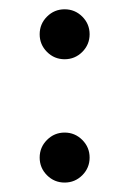

<svg xmlns="http://www.w3.org/2000/svg" viewBox="-20 -426 260 409"><path d="M80.1 -315.4Q64.5 -331.1 64.5 -353Q64.5 -375 80.1 -390.6Q95.7 -406.2 117.7 -406.2Q139.6 -406.2 155.3 -390.6Q170.9 -375 170.9 -353Q170.9 -331.1 155.3 -315.4Q139.6 -299.8 117.7 -299.8Q95.7 -299.8 80.1 -315.4ZM80.1 -52.7Q64.5 -68.4 64.5 -90.3Q64.5 -112.3 80.1 -127.9Q95.7 -143.6 117.7 -143.6Q139.6 -143.6 155.3 -127.9Q170.9 -112.3 170.9 -90.3Q170.9 -68.4 155.3 -52.7Q139.6 -37.1 117.7 -37.1Q95.7 -37.1 80.1 -52.7Z"/></svg>

Font: Libertinage
Style: l
Weight: 400
Designer: OSP
Foundry: OSP
Version: Version 1.0; 2008; OFL relea